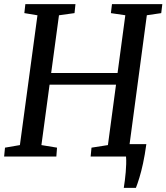

<svg xmlns="http://www.w3.org/2000/svg" viewBox="-21 -763 811 936"><path d="M582.4 153Q585.2 135.6 587.7 116Q590.2 96.3 591.9 76.2Q593.5 56.1 594.2 36.7Q594.8 17.3 593.4 0L538.7 -60.2H692.4Q685.2 -7.4 676.4 33.2Q667.6 73.8 658.5 103.3Q649.5 132.7 641.5 153ZM-0.9 0 3.4 -43.2 76 -55.7 161.6 -688.5 97.7 -699.1 102.6 -743H346.9L342.3 -699.1L266.5 -688.5L228.4 -407H552.1L589.9 -688.7L519.6 -699L524.9 -743H770.3L765 -699L694.8 -688.7L610.1 -55.7L682.4 -43.2L678.6 0H420.9L425.1 -43.2L505.1 -55.7L544.6 -350.4H220.7L180.9 -55.7L257 -43.2L253.7 0Z"/></svg>

Font: Merriweather Light
Style: Italic
Weight: 300
Italic angle: -7.8°
Designer: Eben Sorkin
Foundry: Eben Sorkin
Version: Version 2.101